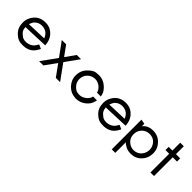

<svg xmlns="http://www.w3.org/2000/svg" viewBox="181 -1859 3215 3215"><g transform="rotate(45 1788.5 -251.0)"><path d="M587.4 -249.5 136.2 -231.9Q140.1 -160.2 179.7 -123.5Q200.2 -104 217.8 -90.8Q235.4 -77.6 250.5 -71.8Q281.7 -58.6 322.3 -61Q401.4 -66.4 451.7 -112.3Q462.9 -122.6 475.1 -139.6Q487.3 -156.7 505.4 -189L578.6 -156.2Q536.6 -65.4 476.6 -25.9Q416.5 13.7 331.1 16.1Q299.3 17.1 270.3 13.9Q241.2 10.7 214.4 0.5Q189.9 -9.8 164.1 -29.1Q138.2 -48.3 110.8 -78.1Q82.5 -108.9 67.6 -149.7Q52.7 -190.4 51.3 -242.2Q48.3 -305.2 68.8 -354.5Q75.7 -372.1 84.5 -388.4Q93.3 -404.8 104 -419.4Q177.7 -521 308.1 -524.9Q338.9 -525.9 366.7 -521.7Q394.5 -517.6 420.4 -507.8Q449.7 -496.1 474.4 -477.3Q499 -458.5 522 -432.6Q580.6 -363.8 587.4 -249.5ZM492.2 -320.3Q483.9 -347.2 466.3 -370.8Q448.7 -394.5 432.6 -407.7Q416.5 -420.9 404.1 -426Q391.6 -431.2 388.2 -432.1Q368.7 -439.5 349.6 -442.9Q330.6 -446.3 309.6 -445.3Q276.4 -443.8 247.1 -432.1Q217.8 -420.4 190.9 -395Q179.2 -384.3 169.9 -368.4Q160.6 -352.5 152.3 -332.5Q148.4 -324.2 145.8 -314.5Q143.1 -304.7 143.6 -307.6Z M1199.2 9.8H1097.7L950.2 -194.8L802.7 9.8H702.6L899.4 -263.7L719.7 -509.8H822.8L950.2 -334L1075.2 -509.8H1175.3L1000 -265.1Z M1851.1 -210.9 1845.2 -184.1Q1834.5 -137.2 1809.8 -101.8Q1785.2 -66.4 1748.5 -38.6Q1673.3 18.6 1584 18.6Q1578.6 18.6 1572.5 18.3Q1566.4 18.1 1559.6 17.6Q1507.3 14.2 1464.1 -5.4Q1420.9 -24.9 1383.3 -63Q1343.8 -104 1323.5 -151.1Q1303.2 -198.2 1303.2 -256.3Q1303.2 -372.6 1383.3 -451.7Q1457 -524.9 1515.6 -529.8Q1543.9 -532.2 1560.3 -533Q1576.7 -533.7 1581.5 -533.7Q1627.9 -533.7 1668.9 -518.8Q1710 -503.9 1746.1 -475.1Q1782.2 -446.3 1808.8 -410.9Q1835.4 -375.5 1845.2 -330.6L1851.1 -302.7H1758.8L1756.8 -318.8Q1746.6 -347.2 1728.8 -368.9Q1710.9 -390.6 1687 -408.2Q1637.7 -443.8 1579.1 -443.8Q1574.2 -443.8 1570.8 -443.8Q1567.4 -443.8 1563 -442.9Q1494.1 -437.5 1444.8 -389.6Q1416.5 -361.8 1403.3 -328.6Q1390.1 -295.4 1390.1 -256.3Q1390.1 -217.3 1403.3 -184.3Q1416.5 -151.4 1444.8 -123Q1493.2 -74.7 1532.7 -70.8Q1552.2 -68.8 1564.2 -68.1Q1576.2 -67.4 1580.1 -67.4Q1609.4 -67.4 1636 -77.4Q1662.6 -87.4 1688 -105.5Q1711.9 -123.5 1729.7 -145Q1747.6 -166.5 1756.8 -194.3L1758.8 -210.9Z M2491.2 -249.5 2040 -231.9Q2043.9 -160.2 2083.5 -123.5Q2104 -104 2121.6 -90.8Q2139.2 -77.6 2154.3 -71.8Q2185.5 -58.6 2226.1 -61Q2305.2 -66.4 2355.5 -112.3Q2366.7 -122.6 2378.9 -139.6Q2391.1 -156.7 2409.2 -189L2482.4 -156.2Q2440.4 -65.4 2380.4 -25.9Q2320.3 13.7 2234.9 16.1Q2203.1 17.1 2174.1 13.9Q2145 10.7 2118.2 0.5Q2093.8 -9.8 2067.9 -29.1Q2042 -48.3 2014.6 -78.1Q1986.3 -108.9 1971.4 -149.7Q1956.5 -190.4 1955.1 -242.2Q1952.1 -305.2 1972.7 -354.5Q1979.5 -372.1 1988.3 -388.4Q1997.1 -404.8 2007.8 -419.4Q2081.5 -521 2211.9 -524.9Q2242.7 -525.9 2270.5 -521.7Q2298.3 -517.6 2324.2 -507.8Q2353.5 -496.1 2378.2 -477.3Q2402.8 -458.5 2425.8 -432.6Q2484.4 -363.8 2491.2 -249.5ZM2396 -320.3Q2387.7 -347.2 2370.1 -370.8Q2352.5 -394.5 2336.4 -407.7Q2320.3 -420.9 2307.9 -426Q2295.4 -431.2 2292 -432.1Q2272.5 -439.5 2253.4 -442.9Q2234.4 -446.3 2213.4 -445.3Q2180.2 -443.8 2150.9 -432.1Q2121.6 -420.4 2094.7 -395Q2083 -384.3 2073.7 -368.4Q2064.5 -352.5 2056.2 -332.5Q2052.2 -324.2 2049.6 -314.5Q2046.9 -304.7 2047.4 -307.6Z M3145.5 -250Q3145.5 -135.7 3068.8 -55.7Q3031.2 -15.6 2984.1 3.4Q2937 22.5 2880.9 22.5Q2817.4 22.5 2765.9 -2.2Q2714.4 -26.9 2689.5 -57.6V193.8H2606.4V-509.3L2689.5 -494.6V-435.5Q2752 -519.5 2878.4 -519.5Q2990.2 -519.5 3067.9 -440.4Q3145.5 -360.4 3145.5 -250ZM3061 -247.6Q3061 -272.5 3054.4 -297.1Q3047.9 -321.8 3036.1 -343.5Q3024.4 -365.2 3007.1 -383.3Q2989.7 -401.4 2968.8 -414.1Q2947.8 -425.8 2924.1 -431.6Q2900.4 -437.5 2873.5 -437.5Q2795.9 -437.5 2740.2 -383.3Q2685.5 -329.1 2685.5 -245.1Q2685.5 -190.4 2708.7 -149.7Q2731.9 -108.9 2779.8 -79.6Q2802.2 -66.4 2825.7 -60.5Q2849.1 -54.7 2874.5 -54.7Q2925.3 -54.7 2967.8 -79.3Q3010.3 -104 3036.1 -151.4Q3061 -195.8 3061 -247.6Z M3523.9 -434.1H3422.9V9.8H3338.4V-434.1H3251V-509.8H3338.4V-695.8H3422.9V-509.8H3523.9Z"/></g></svg>

Font: Kawthoolei
Style: Bold
Weight: 700
Designer: Moe Zed
Foundry: Moe Zed
Version: Version 1.000;July 10, 2024;FontCreator 14.0.0.2901 32-bit